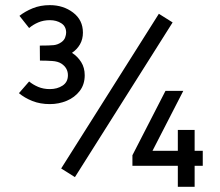

<svg xmlns="http://www.w3.org/2000/svg" viewBox="-20 -717 844 737"><path d="M305.2 -428.2Q305.2 -392.6 285.9 -367.7Q266.6 -342.8 236.1 -330.1Q205.6 -317.4 171.4 -317.4Q134.3 -317.4 104.2 -329.3Q74.2 -341.3 52.7 -359.4L91.8 -404.3Q106.4 -392.1 126.5 -383.5Q146.5 -375 171.4 -375Q199.7 -375 220.2 -388.4Q240.7 -401.9 240.7 -428.2Q240.7 -456.1 215.8 -472.7Q202.6 -481.4 180.2 -482.9Q157.7 -484.4 133.3 -484.4L132.8 -542Q169.9 -542 186 -543.7Q202.1 -545.4 215.8 -555.2Q226.6 -563 230.2 -573.5Q233.9 -584 233.9 -591.8Q233.9 -615.7 215.3 -627.7Q196.8 -639.6 171.4 -639.6Q147 -639.6 126.7 -630.9Q106.4 -622.1 91.8 -609.4L54.7 -656.2Q75.7 -672.9 105.2 -685.1Q134.8 -697.3 171.4 -697.3Q223.1 -697.3 260.7 -668.7Q298.3 -640.1 298.3 -591.8Q298.3 -566.4 286.9 -546.6Q275.4 -526.9 256.3 -514.2Q277.8 -500.5 291.5 -478.8Q305.2 -457 305.2 -428.2ZM589.8 -664.1 642.6 -630.9 267.6 -37.1 214.8 -70.3ZM758.3 -138.2V-80.6H727.1V0H662.6V-80.6H488.3V-121.1L615.2 -368.2H683.6L565.4 -138.2H662.6V-218.3H727.1V-138.2Z"/></svg>

Font: Gidole
Style: Regular
Weight: 400
Version: Version 2.100; ttfautohint (v1.8.4.7-5d5b)